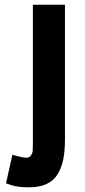

<svg xmlns="http://www.w3.org/2000/svg" viewBox="-20 -569 364 824"><path d="M92.8 107.9Q106.4 107.9 113 98.1Q119.6 88.4 120.4 77.9Q121.1 67.4 121.1 42.5Q121.1 34.7 121.1 30.8V-548.8H258.8V27.8Q258.8 77.6 251.7 113.8Q244.6 149.9 227.5 178.2Q210.4 206.5 179.7 220.7Q148.9 234.9 104 234.9Q56.6 234.9 26.9 225.1L5.9 217.8L33.2 95.2L58.1 102.1Q82 107.9 92.8 107.9Z"/></svg>

Font: Miedinger*
Style: Bold
Weight: 700
Version: Version 001.000